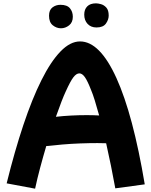

<svg xmlns="http://www.w3.org/2000/svg" viewBox="-20 -1063 908 1154"><path d="M191 71 20 39Q68 -155 120.5 -312Q173 -469 229 -581Q285 -693 343.5 -753.5Q402 -814 461 -814Q580 -814 680 -593.5Q780 -373 850 45L673 69Q661 3 647 -66.5Q633 -136 618 -202Q594 -203 566 -203Q517 -203 462.5 -201Q408 -199 355.5 -194.5Q303 -190 258 -185Q239 -121 221.5 -55.5Q204 10 191 71ZM375 -513Q353 -466 316 -361Q359 -366 407 -368.5Q455 -371 501 -371Q540 -371 576 -369Q562 -420 549.5 -460Q537 -500 527 -523Q506 -577 490 -599.5Q474 -622 457 -622Q439 -622 421 -598.5Q403 -575 375 -513ZM559.8 -897.9Q526.5 -897.9 506.4 -919.4Q486.3 -941 486.3 -975.3Q486.3 -1006.6 504.5 -1024.8Q522.6 -1042.9 556.9 -1042.9Q568.7 -1042.9 586.8 -1038Q604.9 -1033.1 619.1 -1017.4Q633.3 -1001.7 633.3 -969.4Q633.3 -944.9 616.7 -921.4Q600 -897.9 559.8 -897.9ZM346.2 -893Q319.7 -893 297.2 -911.1Q274.7 -929.2 274.7 -968.4Q274.7 -1002.7 295.2 -1018.4Q315.8 -1034.1 343.3 -1034.1Q383.4 -1034.1 400.6 -1013Q417.7 -991.9 417.7 -962.5Q417.7 -928.2 395.2 -910.6Q372.7 -893 346.2 -893Z"/></svg>

Font: Mochiy Pop P One
Style: Regular
Weight: 400
Designer: FONTDASU
Foundry: FONTDASU / Google Inc. / Adobe
Version: Version 2.000